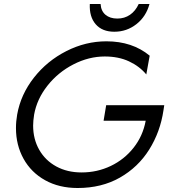

<svg xmlns="http://www.w3.org/2000/svg" viewBox="-20 -926 871 962"><path d="M389 -62Q317 -62 262 -92Q207 -122 176.5 -175.5Q146 -229 146 -297Q146 -320 151 -352Q165 -430 218 -497Q271 -564 348 -603.5Q425 -643 505 -643Q574 -643 626.5 -618.5Q679 -594 713 -553L730 -647Q643 -719 513 -719Q409 -719 312.5 -670Q216 -621 150 -537Q84 -453 66 -352Q60 -318 60 -284Q60 -199 98 -130.5Q136 -62 206 -23Q276 16 369 16Q489 16 580.5 -36Q672 -88 727.5 -176.5Q783 -265 799 -373L803 -399H512L499 -321H710Q696 -245 649.5 -186Q603 -127 535 -94.5Q467 -62 389 -62ZM568 -833Q531 -833 508.5 -852Q486 -871 484 -906H430Q427 -842 459.5 -804.5Q492 -767 553 -767Q615 -767 663.5 -805Q712 -843 729 -906H675Q659 -871 631.5 -852Q604 -833 568 -833Z"/></svg>

Font: Geom Light
Style: Italic
Weight: 300
Italic angle: -10°
Version: Version 1.102